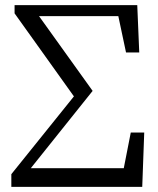

<svg xmlns="http://www.w3.org/2000/svg" viewBox="-20 -732 617 752"><path d="M24.4 0V-49.8L269.5 -354.5L37.1 -679.7V-711.9H517.6L525.4 -526.4H473.6L443.4 -668.9H132.8L342.8 -376L100.6 -73.2H464.8L492.2 -212.9H544.9L537.1 0Z"/></svg>

Font: Bpmf Zihi Box R
Style: R
Weight: 400
Foundry: But Ko
Version: Version 1.320